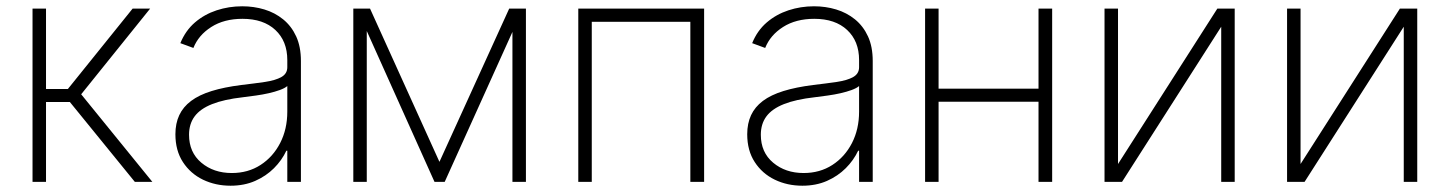

<svg xmlns="http://www.w3.org/2000/svg" viewBox="-20 -573 4568 605"><path d="M82.5 0V-545.9H125V-292.5H193.8L397.9 -545.9H453.1L235.8 -275.9L460 0H404.8L200.2 -251.5H125V0Z M706.5 12.2Q659.2 12.2 619.6 -6.8Q580.1 -25.9 556.4 -62.3Q532.7 -98.6 532.7 -149.9Q532.7 -184.1 544.9 -210.2Q557.1 -236.3 582.3 -255.1Q607.4 -273.9 646.7 -286.1Q686 -298.3 740.7 -305.2Q782.7 -310.1 815.4 -314.9Q848.1 -319.8 866.7 -330.3Q885.3 -340.8 885.3 -361.3V-383.8Q885.3 -443.4 847.7 -478.5Q810.1 -513.7 744.1 -513.7Q686 -513.7 645.8 -488Q605.5 -462.4 589.4 -421.9L548.3 -437Q564.5 -476.6 594.2 -502.2Q624 -527.8 662.6 -540.5Q701.2 -553.2 743.2 -553.2Q779.8 -553.2 813 -543.2Q846.2 -533.2 872.3 -512Q898.4 -490.7 913.3 -458.3Q928.2 -425.8 928.2 -380.9V0H885.3V-98.1H882.3Q868.2 -67.9 843.3 -43Q818.4 -18.1 783.9 -2.9Q749.5 12.2 706.5 12.2ZM710.4 -27.8Q761.7 -27.8 801 -53.2Q840.3 -78.6 862.8 -122.3Q885.3 -166 885.3 -221.2V-301.8Q877 -294.9 861.6 -289.3Q846.2 -283.7 826.9 -279.3Q807.6 -274.9 786.6 -272Q765.6 -269 745.6 -266.6Q685.5 -259.8 648.2 -244.9Q610.8 -230 593.3 -206.3Q575.7 -182.6 575.7 -148.4Q575.7 -92.8 614.5 -60.3Q653.3 -27.8 710.4 -27.8Z M1364.7 -63 1584.5 -545.9H1627.9L1381.3 0H1349.1L1104 -545.9H1146ZM1135.7 -545.9V0H1093.3V-545.9ZM1594.7 0V-545.9H1637.2V0Z M1802.2 0V-545.9H2198.7V0H2155.3V-504.4H1844.7V0Z M2508.3 12.2Q2460.9 12.2 2421.4 -6.8Q2381.8 -25.9 2358.2 -62.3Q2334.5 -98.6 2334.5 -149.9Q2334.5 -184.1 2346.7 -210.2Q2358.9 -236.3 2384 -255.1Q2409.2 -273.9 2448.5 -286.1Q2487.8 -298.3 2542.5 -305.2Q2584.5 -310.1 2617.2 -314.9Q2649.9 -319.8 2668.5 -330.3Q2687 -340.8 2687 -361.3V-383.8Q2687 -443.4 2649.4 -478.5Q2611.8 -513.7 2545.9 -513.7Q2487.8 -513.7 2447.5 -488Q2407.2 -462.4 2391.1 -421.9L2350.1 -437Q2366.2 -476.6 2396 -502.2Q2425.8 -527.8 2464.4 -540.5Q2502.9 -553.2 2544.9 -553.2Q2581.5 -553.2 2614.7 -543.2Q2647.9 -533.2 2674.1 -512Q2700.2 -490.7 2715.1 -458.3Q2730 -425.8 2730 -380.9V0H2687V-98.1H2684.1Q2669.9 -67.9 2645 -43Q2620.1 -18.1 2585.7 -2.9Q2551.3 12.2 2508.3 12.2ZM2512.2 -27.8Q2563.5 -27.8 2602.8 -53.2Q2642.1 -78.6 2664.6 -122.3Q2687 -166 2687 -221.2V-301.8Q2678.7 -294.9 2663.3 -289.3Q2647.9 -283.7 2628.7 -279.3Q2609.4 -274.9 2588.4 -272Q2567.4 -269 2547.4 -266.6Q2487.3 -259.8 2450 -244.9Q2412.6 -230 2395 -206.3Q2377.4 -182.6 2377.4 -148.4Q2377.4 -92.8 2416.3 -60.3Q2455.1 -27.8 2512.2 -27.8Z M3266.1 -293.5V-252.4H2925.8V-293.5ZM2937.5 -545.9V0H2895V-545.9ZM3295.4 -545.9V0H3252.4V-545.9Z M3502.9 -56.2 3815.9 -545.9H3870.6V0H3828.1V-488.8L3515.6 0H3460.4V-545.9H3502.9Z M4078.1 -56.2 4391.1 -545.9H4445.8V0H4403.3V-488.8L4090.8 0H4035.6V-545.9H4078.1Z"/></svg>

Font: Inter Tight ExtraLight
Style: Regular
Weight: 250
Designer: Rasmus Andersson
Foundry: rsms
Version: Version 3.004